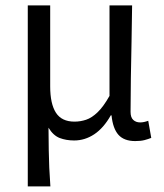

<svg xmlns="http://www.w3.org/2000/svg" viewBox="-20 -506 602 705"><path d="M82 178.5V-486.1H164.3V-188.7Q164.3 -124.9 185.3 -92.2Q206.3 -59.4 253.5 -59.4Q275.4 -59.4 296.3 -66.4Q317.1 -73.3 338.5 -93.9Q359.9 -114.4 382.1 -153.9V-486.1H465.1Q464.4 -420.4 463 -352.4Q461.5 -284.5 460.5 -219.2Q459.4 -153.8 459.4 -95.4Q459.4 -74.8 469.3 -65.7Q479.1 -56.5 494.8 -56.5Q501.4 -56.5 508.7 -58Q516 -59.5 524.3 -62.5L535.4 0.3Q524.4 4.8 510.6 8.4Q496.8 12 476.6 12Q435.5 12 414.9 -11Q394.4 -34.1 389.5 -82.4H386.8Q360.4 -35.8 326.1 -13Q291.8 9.8 252.3 9.8Q222.9 9.8 199.1 0.7Q175.4 -8.5 158.1 -37.1Q158.4 10.7 159 44.8Q159.5 78.9 160.9 109.7Q162.3 140.5 165 178.5Z"/></svg>

Font: Source Sans 3 Variable
Style: Regular
Weight: 200
Designer: Paul D. Hunt
Foundry: Adobe Systems Incorporated
Version: Version 3.026